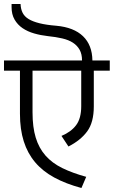

<svg xmlns="http://www.w3.org/2000/svg" viewBox="-29 -933 570 962"><path d="M521 -630V-579H441V-400Q441 -320 408 -275Q375 -230 314 -199L279 -252Q327 -272 352.5 -306Q378 -340 378 -401V-579H134V-370Q134 -296 150 -243.5Q166 -191 199 -153.5Q232 -116 283 -91Q334 -66 403 -47L379 9Q301 -12 243 -43.5Q185 -75 147 -120Q109 -165 90 -225Q71 -285 71 -363V-579H-9V-630H382Q382 -662 370 -683.5Q358 -705 336.5 -719Q315 -733 283 -740.5Q251 -748 211 -752Q175 -756 142 -765.5Q109 -775 84 -792Q59 -809 44 -835Q29 -861 29 -897V-913H74Q75 -887 84.5 -868.5Q94 -850 114.5 -837.5Q135 -825 169 -816.5Q203 -808 253 -804Q341 -796 387 -751.5Q433 -707 434 -630Z"/></svg>

Font: Mukta Light
Style: Regular
Weight: 300
Designer: Girish Dalvi and Yashodeep Gholap
Foundry: Ek Type
Version: Version 2.538;PS 1.002;hotconv 16.6.51;makeotf.lib2.5.65220;